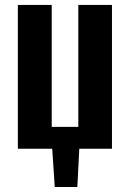

<svg xmlns="http://www.w3.org/2000/svg" viewBox="-20 -598 523 772"><path d="M200.2 153.8 189.9 0H51.8V-578.1H188V-87.9H294.9V-578.1H430.2V0H298.8L291 153.8Z"/></svg>

Font: Oswald Medium
Style: Regular
Weight: 500
Designer: Vernon Adams
Foundry: Vernon Adams
Version: Version 4.103